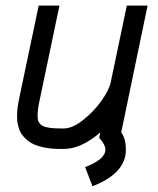

<svg xmlns="http://www.w3.org/2000/svg" viewBox="-20 -520 565 686"><path d="M114.3 -106.9Q114.3 -95.7 116.2 -89.1Q118.2 -82.5 125.5 -75.2Q132.8 -67.9 150.6 -64.5Q168.5 -61 197.3 -61H207.5Q238.8 -61 277.1 -91.3Q315.4 -121.6 342.5 -159.9Q369.6 -198.2 375.5 -225.6L433.1 -500H507.3L413.1 -46.9Q429.7 -25.4 429.7 15.6Q429.7 99.1 310.5 145.5L284.2 77.1Q356.4 49.3 356.4 15.1Q356.4 -3.9 334.5 -27.3L338.4 -46.9Q270 12.2 207.5 12.2H197.3Q166.5 12.2 141.6 7.6Q116.7 2.9 100.8 -4.4Q85 -11.7 73.2 -22.7Q61.5 -33.7 55.4 -43.7Q49.3 -53.7 45.9 -66.7Q42.5 -79.6 41.7 -88.1Q41 -96.7 41 -106.9Q41 -133.3 49.3 -171.9L118.2 -500H192.4L120.6 -157.2Q114.3 -127.9 114.3 -106.9Z"/></svg>

Font: Anka/Coder Condensed
Style: Italic
Weight: 400
Width: 4
Italic angle: -12°
Monospace: yes
Version: Version 001.100